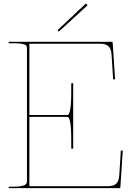

<svg xmlns="http://www.w3.org/2000/svg" viewBox="-20 -977 685 997"><path d="M25 -760V-752.5H45C111 -752.5 120 -743 120 -727.5V-35.5C120 -21 113.5 -7.5 45 -7.5H25V0H600C601.5 0 605 -1 605 -4.5L617.5 -194.5L607.5 -195.5L599.5 -68.5C596.5 -26 581.5 -10 536 -10H132.5V-370H330C350 -370 350 -279 350 -235V-205H360V-545H350V-515C350 -474 350 -380 330 -380H132.5V-750H496C540 -750 556.5 -735.5 559.5 -691.5L567.5 -564.5L577.5 -565.5L565 -755.5C565 -757 563.5 -760 560 -760ZM278.5 -820 285.5 -813 432 -947C435 -950 432.5 -954 431 -955.5C429.5 -957 425.5 -958.5 422.5 -955.5Z"/></svg>

Font: ZnikomitSC
Style: Regular
Weight: 100
Designer: gluk
Foundry: gluk
Version: Version 0.55